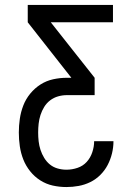

<svg xmlns="http://www.w3.org/2000/svg" viewBox="-20 -540 540 775"><path d="M248 215Q220 215 193 209Q166 203 142.5 188Q119 173 101.5 151Q84 129 74 103.5Q64 78 60 50.5Q56 23 56 -5Q56 -33 60 -60.5Q64 -88 74 -114Q84 -140 102 -162Q120 -184 143.5 -199Q167 -214 194.5 -220Q222 -226 250 -226H268L92 -450V-520H436V-450H185L362 -226V-156H250Q232 -156 214.5 -151Q197 -146 182.5 -135Q168 -124 158.5 -108.5Q149 -93 143.5 -76Q138 -59 136 -41Q134 -23 134 -5Q134 13 136 30.5Q138 48 143.5 65Q149 82 158.5 97.5Q168 113 181.5 124Q195 135 212.5 140Q230 145 248 145Q271 145 293 137.5Q315 130 330 113.5Q345 97 352.5 74.5Q360 52 360 30H438Q438 55 432 79.5Q426 104 414.5 126Q403 148 385 166Q367 184 344.5 195Q322 206 297.5 210.5Q273 215 248 215Z"/></svg>

Font: Iosevka SS04
Style: Regular
Weight: 400
Monospace: yes
Designer: Belleve Invis
Foundry: Belleve Invis
Version: Version 19.0.0; ttfautohint (v1.8.4)